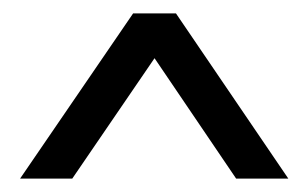

<svg xmlns="http://www.w3.org/2000/svg" viewBox="-20 -410 461 287"><path d="M211 -323 333 -143H411L243 -390H179L10 -143H88Z"/></svg>

Font: Catamaran Thin
Style: Regular
Weight: 400
Version: Version 2.000